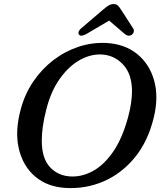

<svg xmlns="http://www.w3.org/2000/svg" viewBox="-20 -930 817 965"><path d="M515 -714Q606.5 -709 669 -658.8Q731.5 -608.5 754.8 -525Q778 -441.5 752.5 -338Q723.5 -218.5 657 -137.8Q590.5 -57 500.2 -18.2Q410 20.5 309 14.5Q217.5 9 156.2 -43.2Q95 -95.5 74.5 -183.5Q54 -271.5 85 -383.5Q105.5 -459 147.8 -521Q190 -583 248 -627.5Q306 -672 374.2 -694.8Q442.5 -717.5 515 -714ZM330 -43.5Q386.5 -39 443 -68.2Q499.5 -97.5 547 -165Q594.5 -232.5 624 -342Q634.5 -381 639 -413.8Q643.5 -446.5 643.5 -473.5Q642.5 -556.5 601 -603Q559.5 -649.5 499 -655.5Q442 -661 385 -630.5Q328 -600 282 -536.2Q236 -472.5 212.5 -379Q200.5 -332.5 195.2 -293.8Q190 -255 190 -223Q190 -136.5 229.2 -92.2Q268.5 -48 330 -43.5ZM413 -758.5Q387.5 -744.5 377.5 -755.5Q373 -760 375 -769Q377 -778 388 -787.5L498.5 -882Q513.5 -894.5 525 -902Q536.5 -909.5 551 -909.5Q565 -909.5 572.5 -902Q580 -894.5 588 -882L649 -787.5Q655 -778 652 -769Q649 -760 642.5 -755.5Q626 -744.5 608 -758.5L528.5 -826.5Z"/></svg>

Font: Fraunces 9pt S100
Style: Italic
Weight: 400
Italic angle: -16°
Version: Version 1.000; ttfautohint (v1.8.3)